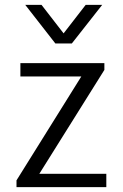

<svg xmlns="http://www.w3.org/2000/svg" viewBox="-20 -771 507 791"><path d="M48 0V-28L315 -456H64V-511H410V-483L142 -55H418V0ZM401 -751 276 -592H208L84 -751H151L261 -609H223L333 -751Z"/></svg>

Font: Chivo Medium ExtraLight
Style: Regular
Weight: 250
Version: Version 2.002